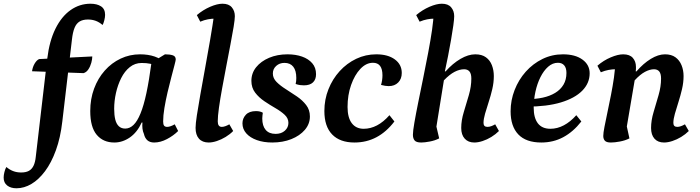

<svg xmlns="http://www.w3.org/2000/svg" viewBox="-142 -754 3761 1032"><path d="M-53.4 258Q-84.3 258 -103.3 243.1Q-122.4 228.3 -122.4 200.6Q-122.4 187.3 -118.2 170.6Q-114.1 153.9 -107.8 143.6Q-90.8 158.1 -71.3 165.6Q-51.8 173.1 -28.3 173.1Q-2.8 173.1 13.3 164.3Q29.3 155.4 38.3 136.8Q47.3 118.2 50.3 88.7L112 -438.9Q123.5 -534.1 156.1 -599.7Q188.6 -665.4 237.2 -699.7Q285.8 -734 344.2 -734Q379.5 -734 401.2 -719.8Q422.9 -705.6 422.9 -674.2Q422.9 -661.5 418.6 -644.6Q414.3 -627.6 409.3 -619.6Q392.3 -634.6 372.8 -641.9Q353.3 -649.1 330.9 -649.1Q303.3 -649.1 285.8 -638.4Q268.2 -627.7 258.7 -604.3Q249.1 -580.9 244.7 -541.6L193 -101.5Q183 -13.5 158.4 53.8Q133.9 121.1 100 166.3Q66.2 211.5 26.9 234.8Q-12.4 258 -53.4 258ZM306.9 -360.9 30.2 -371Q33.5 -394.6 44.6 -412.9Q55.6 -431.2 68.6 -436.5L354.1 -450.6Q354.1 -436.5 348.8 -416.7Q343.4 -396.9 332.9 -381.1Q322.5 -365.3 306.9 -360.9Z M472.4 12Q412.6 12 377.8 -29.5Q343.1 -70.9 343.1 -157Q343.1 -222 363.7 -277.5Q384.2 -333 421 -374.5Q457.7 -416 506.5 -439Q555.2 -462 611 -462Q654.7 -462 689.8 -450Q724.9 -438.1 753.7 -408.1L738.1 -370.7Q727 -381.7 699.5 -398.6Q672.1 -415.5 619.3 -415.5Q583.5 -415.5 555.7 -393.3Q527.9 -371.1 509.4 -334.2Q490.9 -297.3 481.3 -254.2Q471.7 -211.2 471.7 -169.1Q471.7 -135.3 477.6 -111.4Q483.6 -87.5 497 -75.2Q510.4 -62.9 531 -62.9Q555.2 -62.9 575.4 -82.2Q595.7 -101.5 613 -143.6Q630.4 -185.6 644.9 -253.5Q659.4 -321.5 672.2 -417.7L744.7 -462Q769.8 -462 786.2 -456.9Q802.6 -451.8 802.6 -434.4Q802.6 -429.5 795.8 -403.6Q789 -377.6 779 -339.6Q769 -301.7 758.7 -258.2Q748.5 -214.6 741.7 -173.6Q734.9 -132.6 734.9 -101.2Q734.9 -85 740.1 -78.5Q745.4 -72 756.5 -72Q764.8 -72 775.1 -75.6Q785.5 -79.2 797.2 -85.8L815.5 -49.8Q790.5 -24.8 755.4 -6.4Q720.4 12 686.6 12Q663.9 12 650.2 0.1Q636.6 -11.9 631.7 -33.9Q625.7 -46.8 623.8 -62.7Q621.9 -78.6 623.6 -95.5H619.6Q595.3 -42.4 555.9 -15.2Q516.4 12 472.4 12Z M979.7 12Q945.7 12 927.4 -8.6Q909.2 -29.2 909.2 -66.6Q909.2 -88.3 916.2 -134.4Q923.2 -180.5 934.7 -244.9Q946.3 -309.2 959.8 -384.2Q973.4 -459.1 987.2 -538.3Q1000.9 -617.5 1011.5 -693.8L1055 -645.4Q1047.2 -649.9 1037 -651.8Q1026.7 -653.8 1013 -653.8Q995.4 -653.8 975.4 -650.1Q955.3 -646.4 934.4 -637.5L916 -672.8Q949.2 -700.9 987.4 -717.5Q1025.6 -734 1053.9 -734Q1087.6 -734 1103.9 -714.7Q1120.3 -695.4 1120.3 -666.9Q1120.3 -650.4 1113.8 -610Q1107.3 -569.6 1096.6 -514.7Q1085.9 -459.8 1074.4 -399Q1062.9 -338.3 1052.1 -280Q1041.4 -221.8 1034.9 -175.2Q1028.4 -128.6 1028.4 -101.9Q1028.4 -72 1050.1 -72Q1058.7 -72 1069.3 -75.8Q1079.9 -79.6 1090.7 -85.8L1111.3 -49.8Q1093.9 -31.9 1070.6 -17.8Q1047.3 -3.7 1023.5 4.1Q999.6 12 979.7 12Z M1321.7 12Q1274.8 12 1238.5 -1Q1202.1 -14 1181.7 -37.2Q1161.2 -60.5 1161.2 -90.9Q1161.2 -117.5 1179.3 -137.1Q1197.5 -156.8 1233.8 -156.8Q1245.3 -156.8 1254.5 -154.6Q1263.7 -152.4 1270.7 -148Q1269.7 -140.4 1268.7 -132.6Q1267.7 -124.8 1267.7 -117.1Q1267.7 -77.3 1286.1 -55.8Q1304.4 -34.4 1339.4 -34.4Q1370.2 -34.4 1389.2 -51.6Q1408.2 -68.8 1408.2 -93.5Q1408.2 -118 1388.3 -136.8Q1368.3 -155.5 1338.7 -172.6Q1309 -189.7 1279.3 -209.7Q1249.6 -229.7 1229.4 -256.1Q1209.2 -282.5 1209.2 -319.4Q1209.2 -360.7 1234.8 -392.7Q1260.5 -424.7 1304.6 -443.4Q1348.7 -462 1403.3 -462Q1446.9 -462 1481.4 -449.9Q1516 -437.7 1536.3 -414.1Q1556.7 -390.4 1556.7 -355.2Q1556.7 -326.6 1540.1 -311Q1523.6 -295.3 1491.6 -295.3Q1481.4 -295.3 1470.8 -296.7Q1460.1 -298.1 1447.1 -302.6Q1449.1 -310.1 1449.8 -318.2Q1450.6 -326.3 1450.6 -334.8Q1450.6 -374.6 1434.3 -395.3Q1418 -416 1387.1 -416Q1360.7 -416 1342.7 -399.8Q1324.6 -383.6 1324.6 -358.8Q1324.6 -333.4 1344.6 -313.4Q1364.5 -293.4 1394.2 -274.8Q1423.9 -256.2 1453.8 -235.7Q1483.8 -215.2 1503.7 -189.3Q1523.7 -163.4 1523.7 -128Q1523.7 -87.9 1496.6 -56.1Q1469.5 -24.4 1423.9 -6.2Q1378.3 12 1321.7 12Z M1763.5 12Q1685.3 12 1643.4 -31.2Q1601.5 -74.4 1601.5 -157.2Q1601.5 -219.2 1623.4 -274.2Q1645.2 -329.3 1683.7 -371.6Q1722.2 -413.9 1772.8 -438Q1823.4 -462 1880.4 -462Q1943.1 -462 1980.3 -434.6Q2017.5 -407.3 2017.5 -361.9Q2017.5 -330 1998.3 -310.6Q1979.2 -291.1 1947.2 -291.1Q1929.9 -291.1 1906.1 -297.5Q1913.7 -323 1913.7 -349.1Q1913.7 -416.6 1862.5 -416.6Q1826.1 -416.6 1795 -383.8Q1764 -351.1 1745.1 -297.1Q1726.1 -243.1 1726.1 -179Q1726.1 -122 1748.8 -91.9Q1771.6 -61.8 1812.8 -61.8Q1849.5 -61.8 1884.2 -79.9Q1918.9 -98.1 1951.3 -134.8L1977.9 -101.1Q1891.6 12 1763.5 12Z M2122.3 12Q2095.7 12 2086.6 1Q2077.4 -10 2077.4 -29.9Q2077.4 -49.3 2085.4 -95.3Q2093.3 -141.3 2106 -203.9Q2118.7 -266.4 2132.9 -335.7Q2147 -405 2159.7 -471.8Q2172.4 -538.7 2180.3 -593.6Q2188.3 -648.5 2188.3 -680.6L2234 -645.4Q2226.2 -649.9 2216 -651.8Q2205.7 -653.8 2192 -653.8Q2174.4 -653.8 2154.6 -650.1Q2134.9 -646.4 2113.4 -637.5L2095 -672.8Q2128.2 -700.9 2166.4 -717.5Q2204.6 -734 2232.9 -734Q2266.6 -734 2282.9 -714.7Q2299.3 -695.4 2299.3 -666.9Q2299.3 -650.8 2294.6 -616.8Q2289.9 -582.8 2282.4 -540.1Q2275 -497.4 2266.3 -452.9Q2257.6 -408.5 2249.2 -370.4H2253.2Q2291.3 -413.1 2333.1 -437.5Q2375 -462 2412.6 -462Q2448.1 -462 2469.9 -446Q2491.8 -430.1 2502 -403.4Q2512.3 -376.6 2512.3 -345Q2512.3 -310.6 2504 -274.9Q2495.7 -239.2 2484.6 -205.6Q2473.6 -171.9 2465.2 -142.8Q2456.9 -113.8 2456.9 -93.2Q2456.9 -72 2478.1 -72Q2487.8 -72 2498.4 -75.8Q2509 -79.6 2519.7 -85.8L2539.8 -49.8Q2521.9 -31.9 2498.9 -17.8Q2475.9 -3.7 2451.8 4.1Q2427.8 12 2407.4 12Q2374.8 12 2356 -8.6Q2337.1 -29.2 2337.1 -66.1Q2337.1 -106.6 2350.8 -151.5Q2364.5 -196.5 2378 -242.7Q2391.4 -288.8 2391.4 -331.8Q2391.4 -358.1 2381.3 -369.9Q2371.2 -381.7 2352.8 -381.7Q2328.2 -381.7 2301.3 -367.8Q2274.4 -353.9 2243.9 -322.1L2200.2 -51.6L2194.4 -113.4L2218.6 -10.2Q2196.4 1.4 2168.2 6.7Q2140.1 12 2122.3 12Z M2767.7 12Q2685.4 12 2643.9 -31.5Q2602.5 -75.1 2602.5 -155.5Q2602.5 -215.2 2624.1 -270.4Q2645.6 -325.6 2684 -368.7Q2722.5 -411.8 2773.6 -436.9Q2824.8 -462 2883.9 -462Q2949.7 -462 2988.5 -433.9Q3027.4 -405.8 3027.4 -360Q3027.4 -306.9 2987.5 -266.4Q2947.6 -226 2872.4 -203.4Q2797.3 -180.9 2690 -180.9L2692 -221Q2737.3 -221 2775.4 -229.2Q2813.6 -237.5 2842.3 -254.9Q2871 -272.3 2886.8 -299Q2902.6 -325.7 2902.6 -361.7Q2902.6 -389 2890.5 -402.8Q2878.5 -416.6 2856.7 -416.6Q2828.2 -416.6 2804.2 -395.3Q2780.2 -374.1 2762.8 -339.2Q2745.4 -304.3 2736 -261.4Q2726.6 -218.5 2726.6 -175.3Q2726.6 -120.6 2749 -91.2Q2771.5 -61.8 2816.4 -61.8Q2853.5 -61.8 2888.7 -80.5Q2923.9 -99.2 2955.6 -134.8L2982.7 -101.1Q2939 -45.3 2885.4 -16.6Q2831.9 12 2767.7 12Z M3141.6 12Q3117.8 12 3109.2 2.4Q3100.6 -7.2 3100.6 -23.3Q3100.6 -39.1 3107.1 -72.6Q3113.6 -106.2 3123.1 -150.9Q3132.6 -195.6 3142.1 -243.9Q3151.6 -292.3 3158.1 -337.6Q3164.6 -383 3164.6 -417.4L3208.1 -374Q3203.1 -377.3 3191.7 -379.6Q3180.4 -381.8 3166.7 -381.8Q3149.1 -381.8 3129 -378.1Q3109 -374.4 3087.5 -365.5L3069.1 -400.8Q3102.3 -429.5 3140.8 -445.7Q3179.3 -462 3207.6 -462Q3242.9 -462 3259.5 -442.7Q3276.2 -423.4 3276.2 -394.9Q3276.2 -389.6 3276.2 -383.5Q3276.2 -377.4 3275.1 -370.4H3279.1Q3316.1 -413.1 3356 -437.5Q3396 -462 3432.4 -462Q3466.9 -462 3488.7 -446Q3510.5 -430.1 3521.3 -403.4Q3532.2 -376.6 3532.2 -345Q3532.2 -310.6 3523.8 -274.9Q3515.5 -239.2 3504.7 -205.6Q3494 -171.9 3485.6 -142.8Q3477.3 -113.8 3477.3 -93.2Q3477.3 -72 3498.5 -72Q3507.6 -72 3518.2 -75.8Q3528.8 -79.6 3539.6 -85.8L3560.2 -49.8Q3542.3 -31.9 3519 -17.8Q3495.8 -3.7 3471.7 4.1Q3447.6 12 3427.2 12Q3394.1 12 3375.8 -8.6Q3357.5 -29.2 3357.5 -66.1Q3357.5 -106.6 3371 -151.5Q3384.4 -196.5 3397.8 -242.7Q3411.2 -288.8 3411.2 -331.8Q3411.2 -358.1 3401.4 -369.9Q3391.6 -381.7 3373.2 -381.7Q3350.8 -381.7 3324.7 -367.8Q3298.6 -353.9 3269.3 -322.1L3223.3 -51.1L3218.6 -113.4L3241.2 -10.2Q3218.5 1.4 3190 6.7Q3161.6 12 3141.6 12Z"/></svg>

Font: Petrona
Style: Italic
Weight: 400
Italic angle: -9°
Designer: Ringo R. Seeber
Foundry: Ringo R. Seeber
Version: Version 2.001; ttfautohint (v1.8.3)